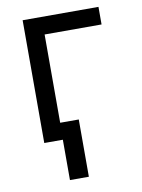

<svg xmlns="http://www.w3.org/2000/svg" viewBox="-83 -602 623 840"><g transform="rotate(-10 229.0 -182.5)"><path d="M413.6 -545.4V-467.3H160.6V0H76.7V-545.4ZM243.2 -75.2V179.2H159.2V-75.2Z"/></g></svg>

Font: Sahel VF Regular
Style: Regular
Weight: 400
Foundry: Saber Rastikerdar (saber.rastikerdar@gmail.com)
Version: Version 3.4.0